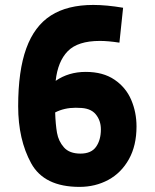

<svg xmlns="http://www.w3.org/2000/svg" viewBox="-20 -730 615 763"><path d="M522.5 -227.5Q522.5 -151.4 492.2 -97.2Q461.9 -43 410.4 -15.1Q358.9 12.7 295.9 12.7Q155.3 12.7 103.8 -81.3Q52.2 -175.3 52.2 -307.6Q52.2 -449.2 84.5 -537.8Q116.7 -626.5 182.4 -668.5Q248 -710.4 350.6 -710.4Q403.3 -710.4 469.2 -699.2L454.6 -560.5Q409.7 -567.4 377 -567.4Q289.1 -567.4 249.3 -526.6Q209.5 -485.8 201.2 -408.7Q252.4 -444.3 320.8 -444.3Q389.6 -444.3 435.1 -413.3Q480.5 -382.3 501.5 -333Q522.5 -283.7 522.5 -227.5ZM380.9 -215.8Q380.9 -251.5 359.9 -276.4Q338.9 -301.3 293.5 -301.3L281.2 -301.8Q235.4 -301.8 199.2 -283.2Q200.7 -235.8 206.5 -202.4Q212.4 -168.9 234.1 -144.3Q255.9 -119.6 299.8 -119.6Q342.8 -119.6 361.8 -146.7Q380.9 -173.8 380.9 -215.8Z"/></svg>

Font: Selawik
Style: Bold
Weight: 700
Designer: Aaron Bell
Foundry: Microsoft Corporation
Version: Version 1.01